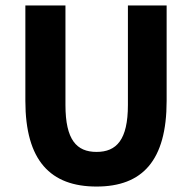

<svg xmlns="http://www.w3.org/2000/svg" viewBox="-20 -672 705 704"><path d="M73 -302C73 -83 165 12 334 12C502 12 591 -83 591 -302V-652H449V-287C449 -159 407 -115 334 -115C261 -115 220 -159 220 -287V-652H73Z"/></svg>

Font: Cambridge Sans Bold
Style: Regular
Weight: 700
Version: Version 2.020;PS 002.020;hotconv 1.0.88;makeotf.lib2.5.64775